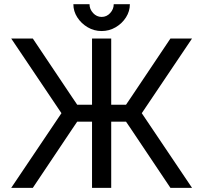

<svg xmlns="http://www.w3.org/2000/svg" viewBox="-20 -909 983 929"><path d="M425.3 -402.3V-320.3H301.8V-402.3ZM329.1 -284.2 138.7 0H34.2L277.3 -361.3L34.2 -722.7H138.7L329.1 -438.5L381.3 -361.3ZM518.1 -402.3H641.6V-320.3H518.1ZM518.1 -239.3V0H425.3V-722.7H518.1ZM614.3 -284.2 562 -361.3 614.3 -438.5 804.7 -722.7H909.2L666 -361.3L909.2 0H804.7ZM471.7 -758.8Q508.3 -758.8 539.6 -777.1Q570.8 -795.4 589.6 -825Q608.4 -854.5 608.4 -888.7H530.3Q530.3 -864.7 513.2 -845.9Q496.1 -827.1 471.7 -827.1Q447.8 -827.1 430.4 -845.9Q413.1 -864.7 413.1 -888.7H335Q335 -854.5 354 -825Q373 -795.4 404.1 -777.1Q435.1 -758.8 471.7 -758.8Z"/></svg>

Font: Giphurs SC
Style: Regular
Weight: 400
Version: Version 0.920